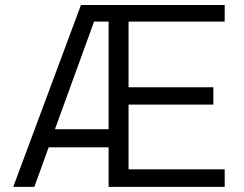

<svg xmlns="http://www.w3.org/2000/svg" viewBox="-20 -726 948 746"><path d="M853 0H402V-153.5H169L113.5 0H31.5L294.5 -706.5H853V-642H479.5V-387H809V-319.5H479.5V-68H853ZM402 -224V-642H345.5L193.5 -224Z"/></svg>

Font: Acari Sans
Style: Regular
Weight: 400
Designer: Alfredo Marco Pradil and Stefan Peev (font) & Cristiano Sobral (main changes)
Foundry: Alfredo Marco Pradil and Stefan Peev (font) & Cristiano Sobral (main changes)
Version: Version 1.063; ttfautohint (v1.8.3)